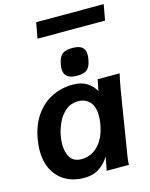

<svg xmlns="http://www.w3.org/2000/svg" viewBox="-141 -1069 909 1163"><g transform="rotate(-15 313.0 -487.0)"><path d="M21 -222.5Q21 -255 27 -291Q42 -380 84.8 -439.8Q127.5 -499.5 187.8 -528.5Q248 -557.5 317 -557.5Q371 -557.5 405.5 -535.5Q440 -513.5 458 -479.5L472.5 -550H610Q602 -518.5 590 -449L529 -71.5L526.5 -56.5Q524.5 -42 522.8 -28Q521 -14 520.5 0H381.5Q384 -17.5 393.5 -63L398 -85Q373.5 -45 335 -19.2Q296.5 6.5 240.5 6.5Q177 6.5 127.2 -20.2Q77.5 -47 49.2 -98.5Q21 -150 21 -222.5ZM418.5 -289Q422 -312 422 -334.5Q422 -394 394.5 -423Q367 -452 322 -452Q277.5 -452 245 -425Q212.5 -398 193.5 -357.2Q174.5 -316.5 167 -274Q162.5 -245 162.5 -224Q162.5 -173 184 -140.2Q205.5 -107.5 254.5 -107.5Q293 -107.5 327 -127.5Q361 -147.5 385.2 -188.5Q409.5 -229.5 418.5 -289ZM277 -668Q277 -678 279.5 -693Q285.5 -724.5 296.2 -741.5Q307 -758.5 325.5 -765.5Q344 -772.5 375 -772.5Q414.5 -772.5 433.2 -757Q452 -741.5 452 -709.5Q452 -695 449.5 -682.5Q444 -651 433.8 -634Q423.5 -617 405.2 -609.8Q387 -602.5 355.5 -602.5Q316 -602.5 296.5 -618.8Q277 -635 277 -668ZM202 -980H625.5L607.5 -881.5H184Z"/></g></svg>

Font: JuliaMono ExtraBold
Style: Italic
Weight: 800
Italic angle: -9°
Monospace: yes
Designer: cormullion
Foundry: corm
Version: Version 0.057; ttfautohint (v1.8.4)